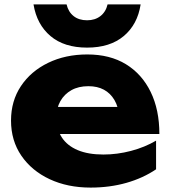

<svg xmlns="http://www.w3.org/2000/svg" viewBox="-20 -835 774 871"><path d="M391 16Q287 16 205.5 -22Q124 -60 77 -128.5Q30 -197 30 -288Q30 -377 75 -444.5Q120 -512 198.5 -550Q277 -588 376 -588Q479 -588 551.5 -543.5Q624 -499 663.5 -418Q703 -337 703 -227H195V-350H588L521 -307Q517 -351 499 -381.5Q481 -412 451.5 -428Q422 -444 381 -444Q336 -444 304 -426Q272 -408 254 -376.5Q236 -345 236 -303Q236 -249 260.5 -211.5Q285 -174 332.5 -154Q380 -134 449 -134Q512 -134 574.5 -150.5Q637 -167 688 -197V-67Q629 -27 553.5 -5.5Q478 16 391 16ZM132 -815H282Q290 -781 314 -762Q338 -743 375 -743Q411 -743 435.5 -762Q460 -781 468 -815H618Q604 -724 541.5 -671.5Q479 -619 375 -619Q271 -619 209 -671.5Q147 -724 132 -815Z"/></svg>

Font: Unbounded
Style: Bold
Weight: 700
Designer: Luke Prowse, Jean-Baptiste Morizot, Fátima Lázaro, Florian Runge
Foundry: NaN
Version: Version 1.700